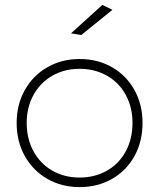

<svg xmlns="http://www.w3.org/2000/svg" viewBox="-20 -763 649 784"><path d="M562 -261Q562 -185 529 -125.5Q496 -66 437.5 -32.5Q379 1 305 1Q232 1 173.5 -32.5Q115 -66 81.5 -125.5Q48 -185 48 -261Q48 -336 81.5 -395.5Q115 -455 173.5 -488.5Q232 -522 305 -522Q379 -522 437.5 -488.5Q496 -455 529 -395.5Q562 -336 562 -261ZM89 -261Q89 -196 117 -145Q145 -94 194 -66Q243 -38 305 -38Q367 -38 416.5 -66Q466 -94 493.5 -145Q521 -196 521 -261Q521 -325 493.5 -375.5Q466 -426 416.5 -454Q367 -482 305 -482Q243 -482 194 -454Q145 -426 117 -375.5Q89 -325 89 -261ZM398 -743 439 -723 312 -620 270 -627Z"/></svg>

Font: Argentum Sans ExtraLight
Style: Regular
Weight: 275
Designer: Julieta Ulanovsky (Modified by Cristiano Sobral)
Foundry: Julieta Ulanovsky
Version: Version 1.000; ttfautohint (v1.5.65-e2d9)